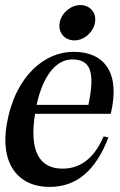

<svg xmlns="http://www.w3.org/2000/svg" viewBox="-20 -720 474 756"><path d="M175 16C280 16 356 -46 407 -179L388 -183C345 -83 284 -56 226 -56C133 -56 95 -128 118 -272H416C454 -429 395 -516 269 -516C159 -516 41 -425 7 -233C-21 -76 51 16 175 16ZM124 -307C152 -433 207 -486 264 -486C333 -486 357 -443 328 -307ZM215 -631C208 -592 234 -561 273 -561C311 -561 347 -592 354 -631C361 -669 335 -700 297 -700C258 -700 222 -669 215 -631Z"/></svg>

Font: RL Madena Oblique
Style: Regular
Weight: 400
Italic angle: -10°
Designer: I Kadek Wantara Putra
Foundry: Roughlines ID
Version: Version 1.000;Glyphs 3.1.2 (3151)